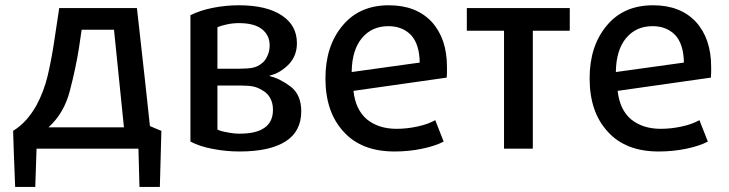

<svg xmlns="http://www.w3.org/2000/svg" viewBox="-20 -570 2793 736"><path d="M598.6 -68.4Q587.9 -72.3 554.7 -86.9Q543 -200.2 504.9 -539.1Q430.7 -539.1 207 -539.1Q202.1 -504.9 186.5 -403.3Q177.7 -344.7 163.1 -281.2Q148.4 -218.8 119.1 -165Q102.5 -135.7 81.1 -111.3Q58.6 -85.9 30.3 -68.4Q32.2 2.9 38.1 146.5Q57.6 146.5 115.2 146.5Q116.2 109.4 120.1 0Q217.8 0 510.7 0Q511.7 36.1 514.6 146.5Q534.2 146.5 592.8 146.5Q594.7 92.8 598.6 -68.4ZM455.1 -82Q382.8 -82 166 -82Q225.6 -135.7 248 -222.7Q270.5 -309.6 282.2 -382.8Q286.1 -407.2 293 -456.1Q324.2 -456.1 417 -456.1Q426.8 -362.3 455.1 -82Z M1134.8 -143.6Q1134.8 -207 1093.8 -238.3Q1053.7 -268.6 1013.7 -278.3Q1013.7 -278.3 1013.7 -280.3Q1052.7 -289.1 1085.9 -322.3Q1118.2 -355.5 1118.2 -404.3Q1118.2 -472.7 1060.5 -510.7Q1002 -549.8 895.5 -549.8Q845.7 -549.8 795.9 -540Q747.1 -530.3 710 -511.7Q710 -350.6 710 -27.3Q747.1 -7.8 796.9 1Q846.7 10.7 898.4 10.7Q1014.6 10.7 1075.2 -28.3Q1134.8 -66.4 1134.8 -143.6ZM1013.7 -396.5Q1013.7 -373 1004.9 -355.5Q997.1 -336.9 982.4 -326.2Q967.8 -314.5 949.2 -310.5Q930.7 -306.6 897.5 -306.6Q869.1 -306.6 813.5 -306.6Q813.5 -346.7 813.5 -465.8Q827.1 -471.7 850.6 -476.6Q873 -481.4 895.5 -481.4Q955.1 -481.4 984.4 -458Q1013.7 -434.6 1013.7 -396.5ZM1026.4 -149.4Q1026.4 -103.5 995.1 -81.1Q963.9 -57.6 898.4 -57.6Q876 -57.6 852.5 -62.5Q828.1 -66.4 813.5 -73.2Q813.5 -128.9 813.5 -242.2Q835 -242.2 899.4 -242.2Q932.6 -242.2 951.2 -238.3Q968.8 -234.4 984.4 -224.6Q1004.9 -213.9 1015.6 -194.3Q1026.4 -174.8 1026.4 -149.4Z M1693.4 -313.5Q1693.4 -421.9 1634.8 -486.3Q1575.2 -549.8 1470.7 -549.8Q1357.4 -549.8 1293 -471.7Q1227.5 -393.6 1227.5 -269.5Q1227.5 -140.6 1296.9 -65.4Q1365.2 10.7 1492.2 10.7Q1547.9 10.7 1598.6 0Q1649.4 -10.7 1680.7 -27.3Q1669.9 -54.7 1648.4 -109.4Q1621.1 -93.8 1580.1 -85Q1540 -76.2 1500 -76.2Q1431.6 -76.2 1386.7 -112.3Q1342.8 -149.4 1335 -221.7Q1454.1 -238.3 1692.4 -272.5Q1693.4 -282.2 1693.4 -293Q1693.4 -303.7 1693.4 -313.5ZM1588.9 -330.1Q1523.4 -321.3 1328.1 -293.9Q1329.1 -377.9 1367.2 -423.8Q1405.3 -469.7 1468.8 -469.7Q1522.5 -469.7 1555.7 -435.5Q1587.9 -400.4 1588.9 -330.1Z M2164.1 -452.1Q2164.1 -473.6 2164.1 -539.1Q2065.4 -539.1 1769.5 -539.1Q1769.5 -517.6 1769.5 -452.1Q1804.7 -452.1 1912.1 -452.1Q1912.1 -338.9 1912.1 0Q1939.5 0 2022.5 0Q2022.5 -113.3 2022.5 -452.1Q2057.6 -452.1 2164.1 -452.1Z M2706.1 -313.5Q2706.1 -421.9 2647.5 -486.3Q2587.9 -549.8 2483.4 -549.8Q2370.1 -549.8 2305.7 -471.7Q2240.2 -393.6 2240.2 -269.5Q2240.2 -140.6 2309.6 -65.4Q2377.9 10.7 2504.9 10.7Q2560.5 10.7 2611.3 0Q2662.1 -10.7 2693.4 -27.3Q2682.6 -54.7 2661.1 -109.4Q2633.8 -93.8 2592.8 -85Q2552.7 -76.2 2512.7 -76.2Q2444.3 -76.2 2399.4 -112.3Q2355.5 -149.4 2347.7 -221.7Q2466.8 -238.3 2705.1 -272.5Q2706.1 -282.2 2706.1 -293Q2706.1 -303.7 2706.1 -313.5ZM2601.6 -330.1Q2536.1 -321.3 2340.8 -293.9Q2341.8 -377.9 2379.9 -423.8Q2418 -469.7 2481.4 -469.7Q2535.2 -469.7 2568.4 -435.5Q2600.6 -400.4 2601.6 -330.1Z"/></svg>

Font: DaxlinePro-Medium
Style: Medium
Weight: 400
Designer: Hans Reichel
Version: Version 7.502; 2006